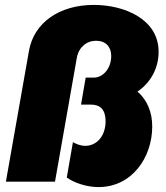

<svg xmlns="http://www.w3.org/2000/svg" viewBox="-20 -740 678 782"><path d="M381 22C517 22 600 -98 600 -225C600 -284 579 -333 540 -367C596 -405 626 -465 626 -529C626 -662 487 -720 362 -720C221 -720 118 -647 98 -533L4 0H204L293 -505C301 -548 333 -574 371 -574C411 -574 433 -549 433 -512C433 -461 399 -424 363 -424H329L310 -314H350C388 -314 410 -294 410 -246C410 -186 374 -146 327 -146C309 -146 291 -153 277 -161L252 -17C282 5 334 22 381 22Z"/></svg>

Font: Fixel Display Black
Style: Italic
Weight: 900
Italic angle: -10°
Designer: AlfaBravo + MacPaw
Foundry: Kyrylo Tkachov, Marchela Mozhyna, Serhii Makarenko, Maria Weinstein, Zakhar Kryvoshyya
Version: Version 1.210;Glyphs 3.2 (3217)